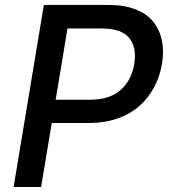

<svg xmlns="http://www.w3.org/2000/svg" viewBox="-20 -747 678 767"><path d="M34.4 0 155.2 -727.3H414.4Q476.2 -727.3 521.7 -709.5Q567.1 -691.8 592.5 -659.8Q617.9 -627.8 626.8 -585.2Q635.7 -542.6 627.1 -491.8Q618.6 -441.1 595.7 -398.4Q572.8 -355.8 536.8 -323.7Q500.7 -291.5 449.2 -273.6Q397.7 -255.7 335.9 -255.7H186.8L144.2 0ZM202.4 -348.7H340.9Q418 -348.7 462 -387.8Q506 -426.8 516.3 -491.8Q527 -557.5 496.1 -595.3Q465.2 -633.2 387.4 -633.2H249.6Z"/></svg>

Font: Karasuma Gothic
Style: Medium Italic
Weight: 500
Italic angle: 9.39998°
Designer: Rasmus Andersson / Ryoko Nishizuka
Foundry: Genbu
Version: Version 1.00